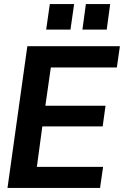

<svg xmlns="http://www.w3.org/2000/svg" viewBox="-20 -928 612 948"><path d="M17 0 115 -700H572L557 -595H231L204 -406H501L487 -304H189L162 -104H489L474 0ZM208 -782 226 -908H346L328 -782ZM387 -782 404 -908H524L507 -782Z"/></svg>

Font: Host Grotesk
Style: Bold Italic
Weight: 700
Italic angle: -8°
Designer: Doğukan Karapınar
Foundry: Element Type
Version: Version 1.003; ttfautohint (v1.8.4.7-5d5b)